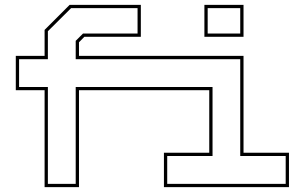

<svg xmlns="http://www.w3.org/2000/svg" viewBox="-20 -770 1239 790"><path d="M163.5 0V-399H45V-540H163.5V-647L266.5 -750H559.5V-618.5H327L305 -596V-540H982V-141.5H1169V0H654.5V-141.5H841V-399H305V0ZM821 -618.5V-750H982V-618.5ZM177 -13.5H291.5V-412H854.5V-128H668V-13.5H1155.5V-128H968.5V-526.5H291.5V-602L321.5 -632H546V-736.5H272.5L177 -641.5V-526.5H58.5V-412H177ZM834.5 -632H968.5V-736.5H834.5Z"/></svg>

Font: Tourney Expanded Thin
Style: Regular
Weight: 100
Width: 7
Designer: Tyler Finck
Foundry: Etcetera Type Co
Version: Version 1.010; ttfautohint (v1.8.3)